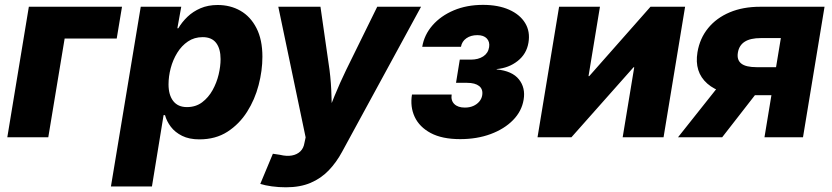

<svg xmlns="http://www.w3.org/2000/svg" viewBox="-20 -569 3449 796"><path d="M485.8 -541 463.9 -409.2H248L180.2 0H10.3L99.6 -541Z M439.9 204.1 563.5 -541H731.4L715.3 -451.7H719.2Q734.4 -477.5 757.3 -499.5Q780.3 -521.5 811.5 -534.9Q842.8 -548.3 882.3 -548.3Q935.1 -548.3 976.8 -524.4Q1018.6 -500.5 1043.2 -452.6Q1067.9 -404.8 1067.9 -333.5Q1067.9 -276.4 1052.2 -216.3Q1036.6 -156.2 1004.4 -105.5Q972.2 -54.7 923.1 -22.9Q874 8.8 806.6 8.8Q764.2 8.8 734.9 -5.9Q705.6 -20.5 688.2 -43.5Q670.9 -66.4 664.1 -91.8H658.2L609.9 204.1ZM754.9 -125Q791.5 -125 817.9 -144.8Q844.2 -164.6 861.3 -195.3Q878.4 -226.1 886.5 -260.3Q894.5 -294.4 894.5 -323.7Q894.5 -366.7 876.2 -390.9Q857.9 -415 820.3 -415Q785.6 -415 759.3 -397.2Q732.9 -379.4 714.8 -350.1Q696.8 -320.8 687.7 -286.4Q678.7 -252 678.7 -219.2Q678.7 -175.3 698.2 -150.1Q717.8 -125 754.9 -125Z M1059.1 193.4 1111.3 68.4 1140.6 72.8Q1168.5 79.6 1189.9 75.7Q1211.4 71.8 1225.1 58.6Q1238.8 45.4 1242.2 23.4L1247.1 0.5L1133.8 -541H1308.6L1346.2 -278.8Q1353 -225.1 1354.2 -170.9Q1355.5 -116.7 1358.9 -55.7H1321.8Q1344.7 -116.7 1366.9 -171.1Q1389.2 -225.6 1415 -278.8L1543.9 -541H1725.6L1398.4 60.1Q1374.5 104.5 1342.5 137.7Q1310.5 170.9 1267.3 189.2Q1224.1 207.5 1165.5 207.5Q1135.3 207.5 1106.9 203.6Q1078.6 199.7 1059.1 193.4Z M1887.7 7.8Q1813 7.8 1765.9 -17.3Q1718.8 -42.5 1699.2 -84.5Q1679.7 -126.5 1688 -177.2H1852.5Q1848.6 -152.3 1863.5 -137.7Q1878.4 -123 1907.2 -123Q1926.8 -123 1941.9 -129.6Q1957 -136.2 1966.8 -147.7Q1976.6 -159.2 1979 -173.3Q1983.4 -198.7 1966.6 -212.2Q1949.7 -225.6 1916.5 -225.6H1870.6L1886.2 -321.8H1932.1Q1962.9 -321.8 1983.4 -335.2Q2003.9 -348.6 2007.8 -373.5Q2011.2 -395.5 1998.3 -409.4Q1985.4 -423.3 1959 -423.3Q1932.1 -423.3 1913.6 -410.4Q1895 -397.5 1891.1 -375H1730.5Q1738.8 -424.8 1773.2 -464.1Q1807.6 -503.4 1861.3 -526.1Q1915 -548.8 1982.4 -548.8Q2045.4 -548.8 2090.6 -528.8Q2135.7 -508.8 2157.2 -473.4Q2178.7 -438 2170.9 -392.1Q2163.1 -345.2 2126.2 -316.2Q2089.4 -287.1 2039.1 -282.7V-281.2Q2103.5 -274.9 2131.3 -240Q2159.2 -205.1 2150.9 -155.8Q2143.1 -107.9 2106.9 -71Q2070.8 -34.2 2014.2 -13.2Q1957.5 7.8 1887.7 7.8Z M2731 0H2561.5L2609.4 -290H2606.4L2349.1 0H2208.5L2297.9 -541H2467.3L2419.9 -253.4H2422.9L2676.8 -541H2820.3Z M3309.1 0H3149.4L3217.3 -411.1H3134.3Q3090.8 -411.1 3067.4 -396Q3043.9 -380.9 3039.1 -350.6Q3034.2 -320.8 3053 -305.7Q3071.8 -290.5 3116.7 -290.5H3263.2L3244.1 -174.3H3077.1Q2966.8 -174.3 2912.4 -222.4Q2857.9 -270.5 2871.6 -352.5Q2881.3 -410.2 2915.8 -452.4Q2950.2 -494.6 3005.1 -517.8Q3060.1 -541 3131.8 -541H3398.4ZM2974.1 0H2791L2986.8 -246.6H3166Z"/></svg>

Font: Inter 17pt ExtraBold
Style: Italic
Weight: 800
Italic angle: -9.3988°
Version: Version 4.001;git-66647c0bb